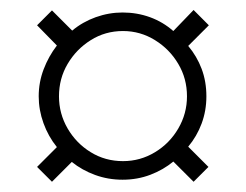

<svg xmlns="http://www.w3.org/2000/svg" viewBox="-20 -430 480 375"><path d="M81.5 -75 52.4 -104 91.1 -142.7Q74.2 -163.7 64.9 -189.5Q55.6 -215.3 55.6 -241.9Q55.6 -269.4 65.3 -294.8Q75 -320.2 91.1 -341.1L52.4 -380.6L81.5 -409.7L121 -370.2Q141.1 -387.1 166.9 -396.4Q192.7 -405.6 219.4 -405.6Q247.6 -405.6 273 -396.4Q298.4 -387.1 318.5 -369.4L358.1 -410.5L387.9 -380.6L347.6 -340.3Q364.5 -320.2 373.8 -295.6Q383.1 -271 383.1 -241.9Q383.1 -213.7 373.8 -188.7Q364.5 -163.7 347.6 -143.5L387.1 -104L358.1 -75L318.5 -114.5Q299.2 -98.4 273.8 -88.7Q248.4 -79 219.4 -79Q191.1 -79 165.7 -88.3Q140.3 -97.6 120.2 -113.7ZM220.2 -115.3Q254 -115.3 282.7 -132.7Q311.3 -150 328.2 -179Q345.2 -208.1 345.2 -241.9Q345.2 -276.6 328.2 -305.2Q311.3 -333.9 282.7 -351.6Q254 -369.4 220.2 -369.4Q185.5 -369.4 157.3 -351.6Q129 -333.9 112.1 -305.2Q95.2 -276.6 95.2 -241.9Q95.2 -208.1 112.1 -179Q129 -150 157.3 -132.7Q185.5 -115.3 220.2 -115.3Z"/></svg>

Font: Playfair 12pt
Style: Regular
Weight: 400
Designer: Claus Eggers Sørensen
Foundry: Claus Eggers Sørensen
Version: Version 2.000;gftools[0.9.28]